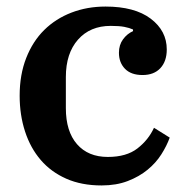

<svg xmlns="http://www.w3.org/2000/svg" viewBox="-20 -554 568 586"><path d="M290 12Q229 12 182.5 -8.5Q136 -29 104.5 -65.5Q73 -102 56.5 -152.5Q40 -203 40 -262Q40 -326 60 -377Q80 -428 115 -462.5Q150 -497 198 -515.5Q246 -534 302 -534Q391 -534 440 -497Q489 -460 489 -403Q489 -367 469.5 -346Q450 -325 415 -325Q380 -325 361.5 -344Q343 -363 343 -393Q343 -417 355.5 -434Q368 -451 386 -459V-464Q375 -469 359.5 -472Q344 -475 318 -475Q255 -475 218 -433Q181 -391 181 -319V-224Q181 -153 215 -114Q249 -75 309 -75Q366 -75 399.5 -101Q433 -127 450 -164L498 -134Q489 -109 472.5 -83Q456 -57 430.5 -36Q405 -15 370 -1.5Q335 12 290 12Z"/></svg>

Font: IBM Plex Serif SmBld
Style: Regular
Weight: 600
Designer: Mike Abbink, Paul van der Laan, Pieter van Rosmalen
Foundry: Bold Monday
Version: Version 3.001